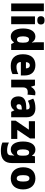

<svg xmlns="http://www.w3.org/2000/svg" viewBox="1684 -2593 1056 4464"><g transform="rotate(90 2212.0 -361.0)"><path d="M241 -93V-853H60V-93Z M453 -869C395 -869 357 -848 357 -784C357 -722 396 -700 453 -700C508 -700 549 -722 549 -784C549 -848 509 -869 453 -869ZM543 -646H362V-93H543Z M827 -83C895 -83 932 -112 962 -157H970L1004 -93H1143V-853H962V-696C962 -659 966 -611 970 -575H965C936 -625 895 -656 830 -656C717 -656 642 -554 642 -370C642 -186 716 -83 827 -83ZM896 -228C853 -228 825 -272 825 -369C825 -463 853 -508 895 -508C953 -508 972 -463 972 -375V-354C971 -267 951 -228 896 -228Z M1493 -656C1338 -656 1241 -560 1241 -366C1241 -174 1345 -83 1510 -83C1594 -83 1650 -96 1702 -124V-259C1644 -229 1595 -216 1533 -216C1460 -216 1424 -254 1422 -318H1735V-403C1735 -569 1643 -656 1493 -656ZM1499 -527C1544 -527 1569 -493 1570 -436H1424C1428 -501 1458 -527 1499 -527Z M2142 -656C2082 -656 2029 -609 2003 -558H1994L1967 -646H1832V-93H2012V-367C2012 -457 2067 -478 2121 -478C2150 -478 2167 -476 2180 -472L2196 -650C2181 -653 2160 -656 2142 -656Z M2499 -656C2408 -656 2333 -639 2273 -606L2323 -482C2375 -508 2424 -523 2464 -523C2503 -523 2526 -503 2526 -455V-445L2441 -442C2298 -436 2221 -380 2221 -262C2221 -152 2280 -83 2375 -83C2459 -83 2500 -108 2543 -166H2546L2580 -93H2706V-456C2706 -587 2628 -656 2499 -656ZM2488 -338 2526 -340V-295C2526 -248 2493 -216 2452 -216C2422 -216 2403 -234 2403 -272C2403 -313 2427 -335 2488 -338Z M3210 -93V-235H3000L3200 -532V-646H2798V-504H2995L2786 -198V-93Z M3458 -656C3345 -656 3270 -552 3270 -368C3270 -186 3343 -83 3454 -83C3523 -83 3563 -115 3591 -163H3597C3593 -139 3591 -111 3591 -92V-83C3591 -25 3553 2 3482 2C3409 2 3358 -11 3294 -40V111C3351 137 3411 147 3491 147C3683 147 3771 57 3771 -110V-646H3615L3602 -578H3596C3566 -628 3526 -656 3458 -656ZM3523 -511C3582 -511 3600 -465 3600 -374V-349C3600 -267 3580 -228 3525 -228C3477 -228 3453 -270 3453 -365C3453 -462 3477 -511 3523 -511Z M4384 -371C4384 -554 4278 -656 4129 -656C3960 -656 3869 -545 3869 -371C3869 -200 3967 -83 4126 -83C4297 -83 4384 -202 4384 -371ZM4052 -370C4052 -468 4075 -517 4127 -517C4182 -517 4201 -468 4201 -371C4201 -273 4182 -222 4128 -222C4074 -222 4052 -274 4052 -370Z"/></g></svg>

Font: Noto Sans Kannada UI SemiCondensed Black
Style: Regular
Weight: 900
Width: 4
Designer: Jelle Bosma - Monotype Design Team
Foundry: Monotype Imaging Inc.
Version: Version 2.005